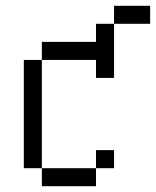

<svg xmlns="http://www.w3.org/2000/svg" viewBox="-20 -645 540 665"><path d="M375 -62.5V-125H312.5V-62.5H125V0H312.5V-62.5ZM500 -562.5V-625H375V-562.5H312.5V-500H125V-437.5H62.5Q62.5 -437.5 62.5 -62.5H125Q125 -62.5 125 -437.5H312.5V-375H375V-562.5Z"/></svg>

Font: BFUnifontExMono
Style: Regular
Weight: 500
Version: Version 15.0.06